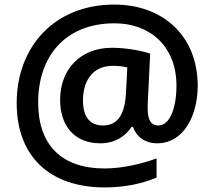

<svg xmlns="http://www.w3.org/2000/svg" viewBox="-20 -800 938 840"><path d="M845 -424C845 -644 692 -780 480 -780C217 -780 53 -594 53 -349C53 -117 196 20 439 20C526 20 603 3 665 -23V-107C600 -83 515 -63 437 -63C249 -63 147 -166 147 -352C147 -552 264 -698 481 -698C636 -698 752 -598 752 -425C752 -330 724 -251 673 -251C648 -251 626 -265 626 -326C626 -330 626 -343 627 -361L637 -565C602 -578 531 -591 470 -591C331 -591 243 -496 243 -363C243 -249 306 -173 419 -173C485 -173 530 -206 556 -245H562C575 -204 613 -173 667 -173C787 -173 845 -300 845 -424ZM343 -361C343 -437 378 -512 474 -512C498 -512 521 -509 537 -505L531 -390C526 -308 500 -251 431 -251C377 -251 343 -284 343 -361Z"/></svg>

Font: Noto Sans Malayalam UI SemiBold
Style: Regular
Weight: 600
Designer: Jelle Bosma - Monotype Design Team
Foundry: Monotype Imaging Inc.
Version: Version 2.104